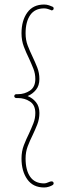

<svg xmlns="http://www.w3.org/2000/svg" viewBox="-20 -730 283 848"><path d="M52 -297Q48 -297 45.5 -299.5Q43 -302 43 -305Q43 -309 45.5 -311.5Q48 -314 52 -314H59Q89 -314 112.5 -330Q136 -346 136 -381Q136 -405 127.5 -426.5Q119 -448 108 -472Q96 -496 85.5 -523.5Q75 -551 75 -583Q75 -639 100.5 -674.5Q126 -710 175 -710Q186 -710 196.5 -706.5Q207 -703 213 -700Q217 -698 217 -693Q217 -687 212 -685Q207 -683 204 -686Q199 -688 191 -690.5Q183 -693 175 -693Q134 -693 113.5 -663.5Q93 -634 93 -583Q93 -553 102.5 -528.5Q112 -504 124 -479Q135 -456 144.5 -432Q154 -408 154 -381Q154 -352 139 -333.5Q124 -315 102.5 -306Q81 -297 59 -297ZM175 80Q183 80 192.5 75.5Q202 71 208 71Q212 71 214.5 73.5Q217 76 217 80Q217 84 213 87Q207 91 196.5 94.5Q186 98 175 98Q126 98 100.5 62Q75 26 75 -30Q75 -62 85.5 -89Q96 -116 108 -140Q119 -164 127.5 -185.5Q136 -207 136 -231Q136 -266 112.5 -281.5Q89 -297 59 -297H52Q48 -297 45.5 -299.5Q43 -302 43 -305Q43 -309 45.5 -311.5Q48 -314 52 -314H59Q81 -314 102.5 -305.5Q124 -297 139 -278.5Q154 -260 154 -231Q154 -204 144.5 -180Q135 -156 124 -133Q112 -109 102.5 -84Q93 -59 93 -30Q93 22 113.5 51Q134 80 175 80Z"/></svg>

Font: Libertine-Super Thin
Style: Regular
Weight: 100
Designer: Bastien Sozeau
Foundry: NBR — Bastien Sozeau
Version: Version 2.003;gftools[0.9.33]